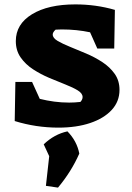

<svg xmlns="http://www.w3.org/2000/svg" viewBox="-20 -570 603 874"><path d="M246 11Q144 11 47 -19L50 -197H126L161 -120Q193 -112 226.5 -107.5Q260 -103 295 -103Q320 -103 346 -106Q350 -110 353 -116Q356 -122 356 -128Q356 -145 334 -158.5Q312 -172 277.5 -185.5Q243 -199 204 -215.5Q165 -232 130.5 -254.5Q96 -277 74 -308.5Q52 -340 52 -383Q52 -460 125.5 -505Q199 -550 323 -550Q417 -550 503 -525L500 -349H423L390 -423Q329 -436 261 -436Q248 -436 233 -435Q220 -423 220 -413Q220 -397 242 -384Q264 -371 298.5 -357Q333 -343 372 -326.5Q411 -310 445.5 -287.5Q480 -265 502 -234Q524 -203 524 -161Q524 -108 488.5 -69.5Q453 -31 390.5 -10Q328 11 246 11ZM189 276 204 141 179 87Q227 41 287 28Q330 72 341 129Q305 211 244 284Z"/></svg>

Font: Piazzolla SC ExtraBold
Style: Regular
Weight: 800
Designer: Juan Pablo del Peral
Foundry: Huerta Tipografica
Version: Version 1.330